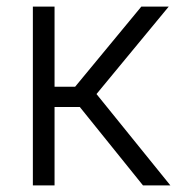

<svg xmlns="http://www.w3.org/2000/svg" viewBox="-20 -559 549 579"><path d="M79.1 0V-539.1H144.5V-297.4H206.5L406.2 -539.1H488.8L271 -275.4L493.7 0H411.1L220.7 -236.3H144.5V0Z"/></svg>

Font: Inter 18pt Light
Style: Regular
Weight: 300
Designer: Rasmus Andersson
Foundry: rsms
Version: Version 4.001;git-66647c0bb